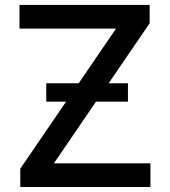

<svg xmlns="http://www.w3.org/2000/svg" viewBox="-20 -747 679 767"><path d="M61.1 0H581V-94.5H195.3L363.6 -340.9H491.1V-414.4H414.1L577.8 -654.1V-727.3H57.9V-632.8H443.5L294.4 -414.4H164.8V-340.9H244L61.1 -73.2Z"/></svg>

Font: Margiela Sans Medium
Style: Regular
Weight: 500
Designer: Stefan Endress, Andreas Faust
Version: Version 1.100;FEAKit 1.0